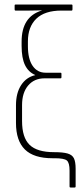

<svg xmlns="http://www.w3.org/2000/svg" viewBox="-20 -703 364 853"><path d="M293 130Q289 130 289 126V55Q289 20 277 10Q265 0 223 0H213Q130 0 90.5 -39Q51 -78 51 -157V-235Q51 -290 74 -325Q97 -360 136 -369V-370Q106 -383 91 -414Q76 -445 76 -499V-518Q76 -629 165 -656V-657Q151 -657 137.5 -656.5Q124 -656 109 -656H49Q45 -656 45 -661V-679Q45 -683 49 -683H298Q302 -683 302 -679V-661Q302 -656 298 -656H253Q179 -656 141.5 -620Q104 -584 104 -519V-498Q104 -441 125 -410.5Q146 -380 182 -380H249Q253 -380 253 -376V-359Q253 -355 249 -355H178Q132 -355 105 -323Q78 -291 78 -236V-165Q78 -92 111.5 -59.5Q145 -27 220 -27Q260 -27 280.5 -21Q301 -15 308.5 0.5Q316 16 316 47V126Q316 130 312 130Z"/></svg>

Font: Sofia Sans Cond ExtraLight
Style: Regular
Weight: 200
Width: 3
Designer: Botio Nikoltchev, Ani Petrova
Foundry: lettersoup
Version: Version 4.100; ttfautohint (v1.8.3)